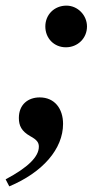

<svg xmlns="http://www.w3.org/2000/svg" viewBox="-45 -479 398 682"><path d="M264 -385C264 -425 231 -459 191 -459C148 -459 116 -427 116 -385C116 -343 147 -311 189 -311C231 -311 264 -343 264 -385ZM-12 183C107 133 179 50 179 -39C179 -93 149 -133 96 -133C55 -133 22 -108 22 -60C22 -33 31 -13 63 5C87 18 93 28 93 42C93 78 54 116 -25 158Z"/></svg>

Font: XITS
Style: Bold Italic
Weight: 700
Italic angle: -16.33°
Designer: MicroPress Inc., with final additions and corrections provided by Coen Hoffman, Elsevier (retired)
Version: Version 1.105